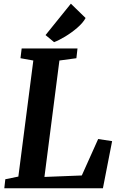

<svg xmlns="http://www.w3.org/2000/svg" viewBox="-20 -1001 640 1021"><path d="M222.2 -814.5 356.9 -981.4 435.1 -905.3Q428.7 -892.6 417 -879.2Q405.3 -865.7 390.6 -853Q376 -840.3 359.4 -828.4Q342.8 -816.4 326.2 -806.4Q309.6 -796.4 294.4 -788.8Q279.3 -781.2 267.6 -776.9ZM8.3 -47.9 77.6 -62 157.2 -679.2 88.9 -691.4 95.2 -743.2H392.1L386.2 -691.4L295.9 -679.2L216.3 -60.1L415 -67.9L502 -261.7L576.2 -250.5L527.3 0H2.9Z"/></svg>

Font: Merriweather Bold
Style: Italic
Weight: 700
Italic angle: -7°
Designer: Eben Sorkin ( eben@eyebytes.com )
Foundry: Eben Sorkin ( eben@eyebytes.com )
Version: Version 1.5; ttfautohint (v0.97) -l 13 -r 13 -G 200 -x 24 -f